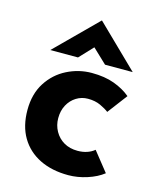

<svg xmlns="http://www.w3.org/2000/svg" viewBox="-106 -758 692 844"><g transform="rotate(15 239.5 -335.5)"><path d="M443 -39Q414 -16 370.5 -2Q327 12 285 12Q210 12 154.5 -15.5Q99 -43 68.5 -94.5Q38 -146 38 -219Q38 -292 71 -343.5Q104 -395 157.5 -422Q211 -449 270 -449Q329 -449 372.5 -433Q416 -417 447 -391L379 -301Q365 -312 340.5 -323.5Q316 -335 283 -335Q254 -335 230 -320Q206 -305 192 -279Q178 -253 178 -219Q178 -187 193 -160Q208 -133 234.5 -117.5Q261 -102 297 -102Q320 -102 339.5 -108.5Q359 -115 373 -127ZM316 -499 238 -573 272 -583 193 -499H67L252 -683H253L442 -499Z"/></g></svg>

Font: Reem Kufi Fun
Style: Regular
Weight: 400
Designer: Khaled Hosny
Version: Version 1.005